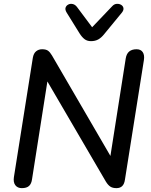

<svg xmlns="http://www.w3.org/2000/svg" viewBox="-20 -967 783 994"><path d="M93 7Q71 7 59.5 -8Q48 -23 52 -50L150 -668Q154 -691 167 -701.5Q180 -712 198 -712Q218 -712 228.5 -704.5Q239 -697 249 -680L569 -130H547L631 -665Q635 -689 649 -700.5Q663 -712 687 -712Q709 -712 719 -697Q729 -682 725 -656L627 -38Q624 -15 613 -4Q602 7 583 7Q563 7 551 -1Q539 -9 528 -27L208 -575H230L146 -40Q143 -16 130.5 -4.5Q118 7 93 7ZM451 -754Q431 -754 417.5 -764.5Q404 -775 392 -794L325 -902Q316 -917 319.5 -927.5Q323 -938 333.5 -943.5Q344 -949 357 -946Q370 -943 380 -929L457 -826L561 -935Q571 -946 584 -947Q597 -948 607 -942Q617 -936 619 -925.5Q621 -915 612 -903L520 -791Q505 -772 489 -763Q473 -754 451 -754Z"/></svg>

Font: Nunito ExtraLight SemiBold
Style: Italic
Weight: 600
Italic angle: -9°
Version: Version 3.602